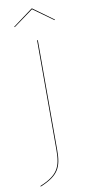

<svg xmlns="http://www.w3.org/2000/svg" viewBox="-103 -892 480 1024"><g transform="rotate(-10 137.0 -380.0)"><path d="M42 -769.6 148.9 -847.7 257.5 -769.6 260.4 -771.9 150.3 -851.9H147.3L39.1 -771.9ZM151.1 -680.1H147V-85.4C147 5.8 127.7 48.1 29.3 88.4L30.9 91.9C131.7 50.3 151.1 7.6 151.1 -85.2Z"/></g></svg>

Font: Fira Sans Four
Style: Regular
Weight: 100
Designer: Carrois Corporate & Edenspiekermann AG
Foundry: Carrois Corporate GbR & Edenspiekermann AG
Version: Version 4.203;PS 004.203;hotconv 1.0.88;makeotf.lib2.5.64775